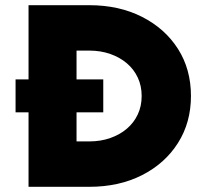

<svg xmlns="http://www.w3.org/2000/svg" viewBox="-20 -720 781 740"><path d="M40 -287V-414H378V-287ZM90 0V-700H324Q439 -700 527.5 -655Q616 -610 666 -531.5Q716 -453 716 -350Q716 -248 666 -169Q616 -90 527.5 -45Q439 0 324 0ZM275 -175H324Q368 -175 405 -188Q442 -201 469 -224Q496 -247 511 -279Q526 -311 526 -350Q526 -389 511 -421Q496 -453 469 -476Q442 -499 405 -512Q368 -525 324 -525H275Z"/></svg>

Font: Figtree Black
Style: Regular
Weight: 900
Designer: Erik Kennedy
Foundry: Erik Kennedy
Version: Version 2.001;gftools[0.9.30]